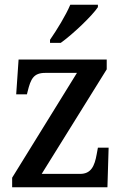

<svg xmlns="http://www.w3.org/2000/svg" viewBox="-20 -786 519 806"><path d="M190 -619V-606H235C288 -644 368 -721 391 -756V-766H275C256 -721 219 -661 190 -619ZM31 0H431L436 -166H391L386 -139C377 -88 362 -56 316 -56H155L428 -495V-536H58L48 -390H93L96 -402C109 -455 121 -480 170 -480H303L31 -40Z"/></svg>

Font: Noto Serif SemiCondensed Medium
Style: Regular
Weight: 500
Width: 4
Designer: Monotype Design Team
Foundry: Monotype Imaging Inc.
Version: Version 2.014